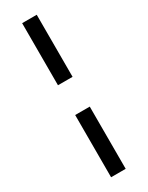

<svg xmlns="http://www.w3.org/2000/svg" viewBox="-264 -886 860 1117"><g transform="rotate(-30 166.0 -327.5)"><path d="M117 -428V-845H215V-428ZM117 190V-228H215V190Z"/></g></svg>

Font: Pitagon Sans Text Medium
Style: Regular
Weight: 500
Designer: Travis Tran
Foundry: Pitagon
Version: Version 1.000; ttfautohint (v1.8.4.7-5d5b);gftools[0.9.26]